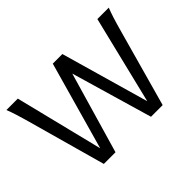

<svg xmlns="http://www.w3.org/2000/svg" viewBox="-132 -996 1279 1279"><g transform="rotate(-45 508.0 -356.5)"><path d="M724.6 -90.8 876.5 -712.9H983.9Q978 -697.8 972.2 -681.4Q966.3 -665 959.7 -644.3Q953.1 -623.5 945.3 -596.9Q937.5 -570.3 927.7 -534.7L778.8 0H668.9L501.5 -574.2L334.5 0H224.6L75.7 -534.7Q65.9 -569.8 58.1 -596.4Q50.3 -623 43.7 -644.3Q37.1 -665.5 31.2 -681.9Q25.4 -698.2 19.5 -712.9H127L281.2 -90.8L456.5 -712.9H546.9Z"/></g></svg>

Font: Andika CyrE
Style: Regular
Weight: 400
Designer: Victor Gaultney, Annie Olsen, Julie Remington, Don Collingsworth, Eric Hays, Becca Hirsbrunner
Foundry: SIL International
Version: Version 5.000